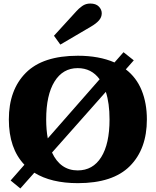

<svg xmlns="http://www.w3.org/2000/svg" viewBox="-20 -1025 880 1085"><path d="M321 -773 285 -823 412 -962Q424 -976 444 -990.5Q464 -1005 490 -1005Q522 -1005 538.5 -988Q555 -971 555 -950Q555 -928 539.5 -910Q524 -892 493 -874ZM810 -350Q810 -183 714 -86.5Q618 10 420 10Q269 10 174 -49L95 40L40 -5L118 -94Q30 -186 30 -350Q30 -517 126 -613.5Q222 -710 420 -710Q540 -710 627 -672L678 -730L736 -684L691 -633Q751 -587 780.5 -514.5Q810 -442 810 -350ZM250 -243 543 -577Q497 -640 419 -640Q335 -640 288 -564Q241 -488 241 -350Q241 -291 250 -243ZM599 -350Q599 -442 578 -506L274 -163Q297 -113 333.5 -87.5Q370 -62 419 -62Q505 -62 552 -137Q599 -212 599 -350Z"/></svg>

Font: Taviraj Black
Style: Regular
Weight: 900
Designer: Katatrad Team
Foundry: CadsonDemak
Version: Version 1.030